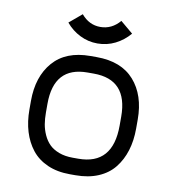

<svg xmlns="http://www.w3.org/2000/svg" viewBox="-79 -756 758 838"><g transform="rotate(10 300.0 -337.0)"><path d="M536.6 -274.4V-234.4Q536.6 -180.7 522.9 -136.5Q509.3 -92.3 482.4 -58.6Q455.6 -24.9 411.9 -6.3Q368.2 12.2 311 12.2H286.1Q230 12.2 186.8 -6.8Q143.6 -25.9 116.9 -59.8Q90.3 -93.8 76.9 -137.9Q63.5 -182.1 63.5 -234.9V-273.9Q63.5 -381.3 120.1 -446.5Q176.8 -511.7 285.2 -511.7H313Q422.4 -511.7 479.5 -447Q536.6 -382.3 536.6 -274.4ZM313 -438.5H285.2Q136.7 -438.5 136.7 -273.9V-234.9Q136.7 -207.5 140.6 -183.8Q144.5 -160.2 155 -137Q165.5 -113.8 181.9 -97.4Q198.2 -81.1 224.9 -71Q251.5 -61 286.1 -61H311Q463.4 -61 463.4 -234.4V-274.4Q463.4 -438.5 313 -438.5ZM305.2 -570.8Q264.2 -570.8 227.8 -588.9Q191.4 -606.9 165 -638.7L220.7 -685.5Q255.4 -644 305.2 -644Q356 -644 391.6 -686L447.3 -639.2Q420.4 -607.4 383.8 -589.1Q347.2 -570.8 305.2 -570.8Z"/></g></svg>

Font: Anka/Coder
Style: Regular
Weight: 400
Monospace: yes
Version: Version 001.100